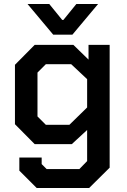

<svg xmlns="http://www.w3.org/2000/svg" viewBox="-20 -723 635 963"><path d="M530 -498V118L427 220H164L77 133V67H189V100L214 125H378L417 85V-71L340 0H154L55 -100V-398L154 -498H348L424 -424V-498ZM417 -326 337 -401H210L168 -359V-139L210 -97H328L417 -184ZM118 -703H227L292 -623H298L363 -703H472L343 -549H247Z"/></svg>

Font: Chakra Petch SemiBold
Style: Regular
Weight: 600
Designer: Katatrad Aksorn Co.,Ltd.
Foundry: Cadson Demak Co.,Ltd.
Version: Version 1.000; ttfautohint (v1.6)